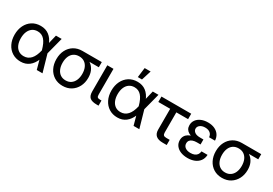

<svg xmlns="http://www.w3.org/2000/svg" viewBox="31 -1616 3576 2515"><g transform="rotate(30 1819.5 -359.0)"><path d="M275.9 11.7Q203.6 11.7 149.2 -22.7Q94.7 -57.1 64.5 -117.9Q34.2 -178.7 34.2 -256.8Q34.2 -335.9 64.5 -397Q94.7 -458 149.2 -492.7Q203.6 -527.3 276.4 -527.3Q314 -527.3 345.9 -517.3Q377.9 -507.3 403.8 -487.5Q429.7 -467.8 450.7 -438.7Q471.7 -409.7 486.3 -370.6H515.6L529.3 -262.2L604.5 0H517.6L446.3 -259.3Q433.1 -307.1 416.7 -342.3Q400.4 -377.4 379.9 -400.1Q359.4 -422.9 334 -434.1Q308.6 -445.3 277.3 -445.3Q231 -445.3 197.5 -421.9Q164.1 -398.4 146.2 -356.2Q128.4 -314 128.4 -257.3Q128.4 -200.7 146 -158.7Q163.6 -116.7 196.8 -93.5Q230 -70.3 276.9 -70.3Q309.1 -70.3 335.7 -82Q362.3 -93.8 383.5 -116.9Q404.8 -140.1 420.7 -175Q436.5 -210 447.3 -256.3L510.3 -515.6H596.7L529.3 -256.3L515.1 -145H485.8Q470.2 -106.9 449.5 -77.6Q428.7 -48.3 402.8 -28.6Q377 -8.8 345.5 1.5Q314 11.7 275.9 11.7Z M911.1 11.7Q838.9 11.7 784.2 -22.2Q729.5 -56.2 699 -116Q668.5 -175.8 668.5 -252.9Q668.5 -330.6 698.7 -389.6Q729 -448.7 783.7 -482.2Q838.4 -515.6 911.1 -515.6H1203.6V-437.5H1012.7L911.1 -433.6Q864.7 -433.6 831.3 -411.6Q797.9 -389.6 780.3 -348.9Q762.7 -308.1 762.7 -252.9Q762.7 -197.8 780.5 -156.7Q798.3 -115.7 831.5 -93Q864.7 -70.3 911.1 -70.3Q958 -70.3 991.2 -93.3Q1024.4 -116.2 1042.2 -157.2Q1060.1 -198.2 1060.1 -252.9Q1060.1 -308.1 1042.2 -348.6Q1024.4 -389.2 991.2 -411.4Q958 -433.6 911.1 -433.6V-479Q960.9 -479 1004.9 -464.8Q1048.8 -450.7 1082.3 -422.1Q1115.7 -393.6 1134.8 -349.9Q1153.8 -306.2 1153.8 -247.1Q1153.8 -173.3 1123.5 -114.7Q1093.3 -56.2 1038.8 -22.2Q984.4 11.7 911.1 11.7Z M1424.8 0Q1351.1 0 1319.1 -27.6Q1287.1 -55.2 1287.1 -120.1V-515.6H1380.4V-129.9Q1380.4 -98.6 1390.9 -88.1Q1401.4 -77.6 1431.6 -77.6Q1435.5 -77.6 1441.7 -77.6Q1447.8 -77.6 1451.7 -77.6V0Q1445.3 0 1438.5 0Q1431.6 0 1424.8 0Z M1740.2 11.7Q1668 11.7 1613.5 -22.7Q1559.1 -57.1 1528.8 -117.9Q1498.5 -178.7 1498.5 -256.8Q1498.5 -335.9 1528.8 -397Q1559.1 -458 1613.5 -492.7Q1668 -527.3 1740.7 -527.3Q1778.3 -527.3 1810.3 -517.3Q1842.3 -507.3 1868.2 -487.5Q1894 -467.8 1915 -438.7Q1936 -409.7 1950.7 -370.6H1980L1993.7 -262.2L2068.8 0H1981.9L1910.6 -259.3Q1897.5 -307.1 1881.1 -342.3Q1864.7 -377.4 1844.2 -400.1Q1823.7 -422.9 1798.3 -434.1Q1772.9 -445.3 1741.7 -445.3Q1695.3 -445.3 1661.9 -421.9Q1628.4 -398.4 1610.6 -356.2Q1592.8 -314 1592.8 -257.3Q1592.8 -200.7 1610.4 -158.7Q1627.9 -116.7 1661.1 -93.5Q1694.3 -70.3 1741.2 -70.3Q1773.4 -70.3 1800 -82Q1826.7 -93.8 1847.9 -116.9Q1869.1 -140.1 1885 -175Q1900.9 -210 1911.6 -256.3L1974.6 -515.6H2061L1993.7 -256.3L1979.5 -145H1950.2Q1934.6 -106.9 1913.8 -77.6Q1893.1 -48.3 1867.2 -28.6Q1841.3 -8.8 1809.8 1.5Q1778.3 11.7 1740.2 11.7ZM1710.4 -581.5 1729 -728.5H1819.3L1773.4 -581.5Z M2422.4 0Q2353 0 2319.1 -29.8Q2285.2 -59.6 2285.2 -119.6V-433.6H2106V-515.6H2556.2V-433.6H2378.4V-130.9Q2378.4 -101.6 2390.4 -89.8Q2402.3 -78.1 2433.6 -78.1Q2446.3 -78.1 2458.3 -78.1Q2470.2 -78.1 2482.9 -78.1V0Q2468.3 0 2453.1 0Q2438 0 2422.4 0Z M2801.8 11.7Q2744.1 11.7 2698.5 -6.3Q2652.8 -24.4 2626 -59.1Q2599.1 -93.8 2599.1 -142.1Q2599.1 -177.7 2614.3 -204.1Q2629.4 -230.5 2657.5 -247.6Q2685.5 -264.6 2723.6 -272.7Q2761.7 -280.8 2808.1 -280.8H2863.3V-228H2808.1Q2773.9 -228 2747.8 -219.2Q2721.7 -210.4 2707.3 -192.9Q2692.9 -175.3 2692.9 -147.9Q2692.9 -109.4 2722.9 -87.2Q2752.9 -64.9 2803.7 -64.9Q2838.4 -64.9 2863.3 -75.4Q2888.2 -85.9 2902.3 -106Q2916.5 -126 2919.4 -155.8H3011.2Q3008.3 -100.1 2980 -62.7Q2951.7 -25.4 2905.5 -6.8Q2859.4 11.7 2801.8 11.7ZM2815.9 -248Q2768.1 -248 2730 -255.6Q2691.9 -263.2 2665.3 -278.3Q2638.7 -293.5 2624.5 -317.6Q2610.4 -341.8 2610.4 -375Q2610.4 -419.9 2635 -454.1Q2659.7 -488.3 2703.9 -507.8Q2748 -527.3 2806.2 -527.3Q2864.7 -527.3 2907.7 -507.3Q2950.7 -487.3 2975.3 -451.2Q3000 -415 3002.4 -365.7H2913.1Q2911.1 -404.3 2883.1 -427.5Q2855 -450.7 2806.6 -450.7Q2759.8 -450.7 2731.2 -429.2Q2702.6 -407.7 2702.6 -375.5Q2702.6 -345.7 2730.2 -324.5Q2757.8 -303.2 2814.9 -303.2H2863.3V-248Z M3322.8 11.7Q3250.5 11.7 3195.8 -22.2Q3141.1 -56.2 3110.6 -116Q3080.1 -175.8 3080.1 -252.9Q3080.1 -330.6 3110.4 -389.6Q3140.6 -448.7 3195.3 -482.2Q3250 -515.6 3322.8 -515.6H3615.2V-437.5H3424.3L3322.8 -433.6Q3276.4 -433.6 3242.9 -411.6Q3209.5 -389.6 3191.9 -348.9Q3174.3 -308.1 3174.3 -252.9Q3174.3 -197.8 3192.1 -156.7Q3210 -115.7 3243.2 -93Q3276.4 -70.3 3322.8 -70.3Q3369.6 -70.3 3402.8 -93.3Q3436 -116.2 3453.9 -157.2Q3471.7 -198.2 3471.7 -252.9Q3471.7 -308.1 3453.9 -348.6Q3436 -389.2 3402.8 -411.4Q3369.6 -433.6 3322.8 -433.6V-479Q3372.6 -479 3416.5 -464.8Q3460.4 -450.7 3493.9 -422.1Q3527.3 -393.6 3546.4 -349.9Q3565.4 -306.2 3565.4 -247.1Q3565.4 -173.3 3535.2 -114.7Q3504.9 -56.2 3450.4 -22.2Q3396 11.7 3322.8 11.7Z"/></g></svg>

Font: Inter Cardless Display
Style: Regular
Weight: 400
Designer: Rasmus Andersson
Foundry: rsms
Version: Version 4.001;git-9221beed3